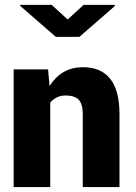

<svg xmlns="http://www.w3.org/2000/svg" viewBox="-20 -756 548 776"><path d="M35.2 -475.6H174.3L180.2 -408.7Q229.5 -484.4 314.5 -484.4Q462.9 -484.4 462.9 -294.9V0H314.5V-295.4Q314.5 -335.4 298.1 -352.8Q281.7 -370.1 245.1 -370.1Q208.5 -370.1 183.1 -341.8V0H35.2ZM443.8 -736.3V-731.4L300.8 -606.9H205.6L61.5 -732.4V-736.3H189L253.4 -677.2L317.9 -736.3Z"/></svg>

Font: Yantramanav Black
Style: Regular
Weight: 900
Version: Version 1.001;PS 1.0;hotconv 1.0.72;makeotf.lib2.5.5900; ttf